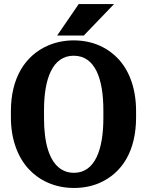

<svg xmlns="http://www.w3.org/2000/svg" viewBox="-20 -921 730 951"><path d="M34 -339C34 -231 68 -143 121 -85C170 -31 247 10 346 10C392 10 433 2 471 -14C587 -64 654 -176 654 -339V-371C654 -480 622 -567 569 -626C520 -680 445 -721 345 -721C299 -721 257 -712 219 -696C103 -646 34 -533 34 -371ZM198 -336V-375C198 -529 239 -645 345 -645C452 -645 492 -529 492 -375V-336C492 -183 452 -65 346 -65C322 -65 302 -71 284 -82C223 -120 198 -215 198 -336ZM263 -745H395L545 -901H370Z"/></svg>

Font: Aerodynamic
Style: Bd
Weight: 500
Designer: Google
Version: Version 2.000980; 2014